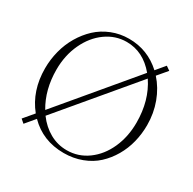

<svg xmlns="http://www.w3.org/2000/svg" viewBox="-152 -834 1011 1005"><g transform="rotate(30 353.5 -331.5)"><path d="M94.7 -14.2 72.8 -33.2 123.5 -93.3Q47.4 -187.5 47.4 -322.3Q47.4 -376 60.8 -428Q74.2 -480 100.6 -524.7Q127 -569.3 163.3 -603.3Q199.7 -637.2 248.5 -656.7Q297.4 -676.3 352.1 -676.3Q464.8 -676.3 548.3 -599.6L592.8 -652.8L617.2 -635.7L568.8 -578.6Q611.8 -530.8 635.5 -466.8Q659.2 -402.8 659.2 -331.1Q659.2 -278.3 646.7 -228.5Q634.3 -178.7 608.9 -135Q583.5 -91.3 547.6 -58.1Q511.7 -24.9 461.4 -5.9Q411.1 13.2 353 13.2Q226.6 13.2 143.1 -71.8ZM102.5 -346.7Q102.5 -225.6 157.2 -133.8L522 -568.8Q449.7 -655.8 349.6 -655.8Q282.2 -655.8 225.6 -615.2Q168.9 -574.7 135.7 -503.7Q102.5 -432.6 102.5 -346.7ZM359.4 -7.3Q428.7 -7.3 485.1 -48.3Q541.5 -89.4 573 -159.7Q604.5 -230 604.5 -314.9Q604.5 -448.7 540 -544.4L173.8 -108.4Q209 -60.5 256.6 -33.9Q304.2 -7.3 359.4 -7.3Z"/></g></svg>

Font: Elstob ExtraLight
Style: Regular
Weight: 200
Designer: Peter S. Baker
Version: Version 1.015